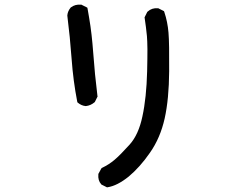

<svg xmlns="http://www.w3.org/2000/svg" viewBox="-20 -741 1040 834"><path d="M441.9 71.3 422.4 61.5 420.4 60.5 419.4 59.1Q404.8 42.5 407.2 16.6V14.6L408.2 12.7L419.9 -8.8L421.9 -11.2L424.8 -12.7Q452.6 -25.9 477.1 -46.4Q502 -67.4 542.5 -112.3Q582 -155.8 598.6 -235.4Q616.2 -316.4 619.1 -431.2Q619.6 -459.5 620.1 -483.6Q620.6 -507.8 620.4 -526.9Q620.1 -545.9 619.6 -560.5Q619.1 -575.2 618.2 -584.5Q614.3 -624 608.4 -662.6L607.9 -665.5L609.4 -668.5L619.1 -688L620.1 -689.5L621.6 -690.9Q640.1 -707.5 666 -705.1H668L669.4 -704.1L689 -694.3L692.4 -692.4L693.8 -688.5Q708 -646.5 711.9 -599.1Q715.8 -552.2 714.8 -431.6Q714.4 -371.1 709.5 -319.8Q704.6 -268.6 695.3 -226.6Q676.3 -141.6 631.3 -77.6Q609.4 -45.9 586.2 -20Q563 5.9 539.1 25.9Q489.3 65.9 447.8 72.3L444.8 72.8ZM351.6 -280.3Q342.3 -281.2 334 -284.9Q325.7 -288.6 318.8 -294.4L316.4 -296.4L315.4 -299.8Q297.9 -390.1 291 -485.8Q284.2 -580.1 272.5 -672.4V-673.8V-674.8Q273.4 -684.1 277.1 -692.4Q280.8 -700.7 286.6 -707.5L287.1 -708.5L288.1 -709Q306.6 -723.1 332 -720.7H334L335.4 -719.7L355 -710L359.4 -707.5L360.4 -703.1Q363.8 -684.1 366.9 -665.5Q370.1 -647 372.8 -627.9Q375.5 -608.9 377.7 -589.8Q379.9 -570.8 381.6 -551.8Q383.3 -532.7 384.8 -513.2Q391.6 -418 403.3 -324.2L403.8 -321.3L402.3 -318.8L392.6 -299.3L391.6 -297.4L390.1 -296.4Q374 -282.7 353.5 -280.3H352.5Z"/></svg>

Font: NaikaiFont
Style: Bold
Weight: 700
Version: Version 1.89